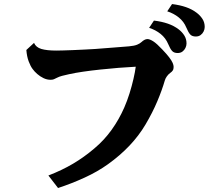

<svg xmlns="http://www.w3.org/2000/svg" viewBox="-20 -898 1040 953"><path d="M834 -877.9Q873 -873 903.3 -862.5Q933.6 -852.1 957 -834Q973.6 -821.3 984.9 -804Q996.1 -786.6 996.1 -764.2Q996.1 -752.9 990.7 -741.9Q985.4 -731 975.6 -723.9Q965.8 -716.8 952.1 -716.8Q933.1 -716.8 923.8 -727.3Q914.6 -737.8 904.8 -761.2Q892.6 -791 867.4 -811.3Q842.3 -831.5 810.1 -841.8ZM744.1 -795.9Q783.2 -791 813.5 -780.5Q843.8 -770 867.2 -752Q883.8 -739.3 894.8 -721.9Q905.8 -704.6 905.8 -682.1Q905.8 -670.9 900.4 -659.9Q895 -648.9 885.3 -641.8Q875.5 -634.8 861.8 -634.8Q843.3 -634.8 834 -645.3Q824.7 -655.8 814.9 -679.2Q802.2 -709.5 777.3 -729.5Q752.4 -749.5 720.2 -759.8ZM711.9 -704.1Q723.1 -704.1 740.7 -692.9Q758.3 -681.6 785.2 -652.8Q807.6 -629.4 819.8 -613.3Q832 -597.2 836.9 -585.9Q841.8 -574.7 841.8 -565.9Q841.8 -554.7 837.4 -548.1Q833 -541.5 826.2 -537.1Q816.4 -530.3 808.6 -519.5Q800.8 -508.8 797.9 -498Q784.2 -450.7 760.7 -395Q737.3 -339.4 702.1 -279.8Q637.2 -169.9 516.1 -83Q464.4 -45.9 399.9 -16.4Q335.4 13.2 268.1 35.2L220.2 -26.9Q287.1 -52.7 342.5 -85.4Q397.9 -118.2 448.2 -161.1Q497.1 -202.1 533.9 -253.4Q570.8 -304.7 597.2 -365.2Q611.3 -397.5 622.8 -434.1Q634.3 -470.7 642.3 -505.6Q650.4 -540.5 653.8 -566.9Q614.3 -564.9 568.6 -561.3Q522.9 -557.6 477.3 -552.7Q431.6 -547.9 391.4 -542Q351.1 -536.1 323.2 -529.8Q302.7 -525.4 288.1 -521.5Q273.4 -517.6 263.2 -512.2Q253.9 -507.3 247.3 -504.6Q240.7 -502 231 -502Q212.9 -502 195.8 -510.3Q178.7 -518.6 164.8 -530.8Q150.9 -543 142.1 -555.2Q131.3 -569.3 122.3 -593.5Q113.3 -617.7 110.8 -649.9L148.9 -685.1Q158.2 -663.1 185.3 -655Q212.4 -647 259.8 -647Q273.9 -647 295.7 -647.7Q317.4 -648.4 343.8 -649.4Q370.1 -650.4 397.9 -651.9Q425.8 -653.3 451.2 -654.8Q501.5 -658.2 545.2 -662.1Q588.9 -666 620.1 -668Q647 -670.4 660.9 -676.3Q674.8 -682.1 683.1 -689.9Q688.5 -695.3 696.3 -699.7Q704.1 -704.1 711.9 -704.1Z"/></svg>

Font: BIZ UDMincho
Style: Bold
Weight: 700
Monospace: yes
Designer: TypeBank Co., Ltd.
Foundry: Morisawa Inc.
Version: Version 1.06